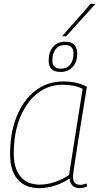

<svg xmlns="http://www.w3.org/2000/svg" viewBox="-20 -960 512 990"><path d="M389 10Q367 10 353.5 -3.5Q340 -17 339 -40Q308 -18 266.5 -4Q225 10 183 10Q110 10 71 -35Q32 -80 32 -166Q32 -275 66 -359.5Q100 -444 162 -492Q224 -540 307 -540Q376 -540 428 -513Q407 -384 393 -296.5Q379 -209 371 -156.5Q363 -104 359.5 -79.5Q356 -55 356 -52Q356 -7 393 -7Q408 -7 426 -14L429 1Q410 10 389 10ZM336 -58 406 -502Q366 -523 302 -523Q230 -523 173.5 -479Q117 -435 84 -355Q51 -275 51 -169Q51 -91 86 -49.5Q121 -8 185 -8Q223 -8 264 -22Q305 -36 336 -58ZM292 -589Q231 -589 231 -648Q231 -694 254.5 -719.5Q278 -745 317 -745Q378 -745 378 -683Q378 -639 354 -614Q330 -589 292 -589ZM295 -606Q325 -606 342 -627Q359 -648 359 -685Q359 -728 314 -728Q284 -728 267 -706.5Q250 -685 250 -647Q250 -606 295 -606ZM300 -773 447 -940H472L321 -773Z"/></svg>

Font: Georama Thin
Style: Italic
Weight: 100
Italic angle: -9°
Designer: Jean-Baptiste Levee
Foundry: Production Type
Version: Version 1.000